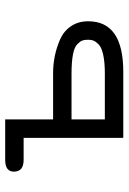

<svg xmlns="http://www.w3.org/2000/svg" viewBox="101 -591 490 732"><g transform="rotate(-90 346.0 -225.0)"><path d="M431.6 -70.3Q475.6 -70.3 503.9 -76.7Q532.2 -83 543.5 -94.7Q554.7 -106.4 557.6 -114.7Q560.5 -123 560.5 -133.8Q560.5 -147.5 557.6 -155.8Q554.7 -164.1 543.5 -175.3Q532.2 -186.5 503.9 -191.9Q475.6 -197.3 431.6 -197.3H256.8V-70.3ZM186.5 0V-379.9H102.5Q57.6 -379.9 57.6 -417Q57.6 -450.2 102.5 -450.2H256.8V-267.6H431.6Q465.8 -267.6 497.6 -261.2Q529.3 -254.9 561 -241.2Q592.8 -227.5 611.8 -199.7Q630.9 -171.9 630.9 -133.8Q630.9 0 438.5 0Z"/></g></svg>

Font: Jura
Style: DemiBold
Weight: 600
Version: Version 2.4